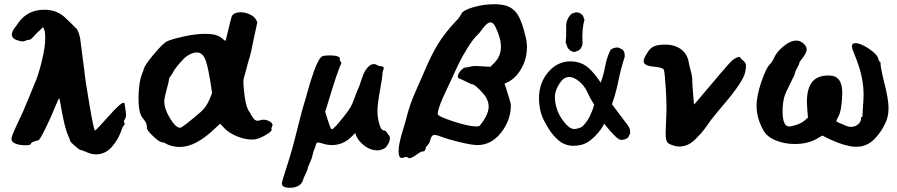

<svg xmlns="http://www.w3.org/2000/svg" viewBox="-20 -691 4242 908"><path d="M34 -35Q34 -46 64 -110Q88 -158 115 -225.5Q142 -293 146 -301Q160 -331 177 -399Q194 -467 194 -512Q194 -537 190 -548L184 -563L160 -540Q154 -535 145 -525Q136 -515 130 -509Q124 -503 118 -503Q110 -503 102 -499Q94 -495 88 -495Q82 -495 70 -498Q36 -507 36 -527Q36 -533 39 -541Q42 -549 46 -554.5Q50 -560 58 -570.5Q66 -581 68 -585Q112 -645 190 -645Q254 -645 296 -600Q304 -592 320 -577Q336 -562 342 -555Q348 -548 354 -530Q360 -512 362 -487Q366 -451 369 -432Q372 -413 378 -364Q382 -318 403 -196Q424 -74 429 -74Q434 -74 492 -139.5Q550 -205 564 -205Q570 -205 570 -195Q570 -192 573 -175.5Q576 -159 576 -149Q576 -133 568 -123Q564 -118 568 -111.5Q572 -105 566 -98Q560 -92 558 -85Q542 -34 510 2.5Q478 39 434 39Q410 39 384 26Q364 18 360 18Q356 18 334 -1Q312 -20 312 -25Q312 -26 304 -46Q292 -72 282 -117.5Q272 -163 267 -194.5Q262 -226 260 -226Q258 -226 246 -198Q222 -138 195 -83.5Q168 -29 162 -28Q126 -19 126 -11Q126 -4 98 -4Q74 -4 54 -11.5Q34 -19 34 -35Z M635 -224Q635 -300 653 -345L659 -360Q659 -376 705 -431.5Q751 -487 771 -496Q793 -506 849 -518.5Q905 -531 951 -531Q1005 -531 1027 -512Q1043 -498 1047 -498Q1075 -615 1077 -616Q1089 -633 1117 -633Q1139 -633 1160 -623.5Q1181 -614 1189 -601L1197 -586L1181 -512Q1173 -473 1169 -454Q1165 -435 1163 -428.5Q1161 -422 1155 -402Q1149 -382 1141 -350Q1139 -342 1136 -332.5Q1133 -323 1132 -316.5Q1131 -310 1131 -301Q1131 -283 1137 -235Q1145 -178 1161 -160Q1161 -159 1168 -147Q1175 -135 1182 -127.5Q1189 -120 1199 -120Q1203 -120 1212 -122.5Q1221 -125 1225 -125Q1241 -125 1255 -117Q1269 -109 1269 -99Q1269 -97 1266 -91Q1263 -85 1263 -82Q1265 -81 1265 -79Q1265 -68 1234 -51Q1203 -34 1185 -32Q1183 -32 1178 -31.5Q1173 -31 1171 -31Q1137 -31 1099 -47Q1061 -63 1039 -87L1021 -106L995 -82Q905 4 831 4Q803 4 779 -5Q773 -7 768 -10Q763 -13 760 -14.5Q757 -16 754 -17Q751 -18 747 -18Q735 -18 705 -46Q675 -74 675 -85Q675 -98 672 -106.5Q669 -115 660 -126Q651 -137 647 -145Q635 -172 635 -224ZM757 -211Q757 -176 784 -131.5Q811 -87 831 -87H833Q845 -89 931 -163Q957 -186 973 -226L983 -251L975 -304Q969 -339 965 -359Q961 -379 954 -401Q947 -423 936 -433Q925 -443 911 -443Q889 -443 863 -425Q851 -417 827 -389Q803 -361 797 -346Q793 -339 786 -330Q779 -321 779 -316Q779 -306 768 -267Q757 -228 757 -211Z M1313 176Q1313 168 1339 88Q1362 18 1385 -76.5Q1408 -171 1427 -230Q1427 -231 1433.5 -254.5Q1440 -278 1448 -304Q1456 -330 1466 -358Q1476 -386 1487 -405Q1498 -424 1507 -426Q1517 -429 1538 -429Q1588 -429 1588 -412L1587 -411Q1587 -410 1587 -409Q1586 -406 1591 -399.5Q1596 -393 1594 -390Q1579 -365 1529 -198L1518 -162L1526 -136Q1542 -85 1546 -82Q1548 -80 1550 -80Q1559 -80 1606 -140Q1628 -167 1638 -184.5Q1648 -202 1657 -228.5Q1666 -255 1674 -272Q1678 -279 1685.5 -302.5Q1693 -326 1700 -342.5Q1707 -359 1720 -373.5Q1733 -388 1749 -388Q1756 -388 1764 -383Q1772 -378 1778 -378Q1795 -378 1795 -369Q1795 -366 1792 -358.5Q1789 -351 1789 -347Q1789 -328 1777 -263.5Q1765 -199 1765 -164Q1765 -137 1773.5 -105.5Q1782 -74 1796 -74Q1804 -74 1811 -62.5Q1818 -51 1820 -50Q1824 -46 1824 -38Q1824 -25 1815.5 -9.5Q1807 6 1796 12Q1780 20 1763 20Q1733 20 1704.5 -1Q1676 -22 1664 -50L1660 -62L1643 -45Q1603 -5 1550 -5Q1529 -5 1510 -11Q1491 -17 1484 -17Q1479 -17 1477 -14Q1475 -11 1473 -3Q1471 5 1468 11Q1462 24 1458.5 41.5Q1455 59 1447 75Q1435 101 1435 107Q1435 111 1425.5 130.5Q1416 150 1416 151Q1407 197 1350 197Q1313 197 1313 176Z M1865 23Q1865 4 1871 -22.5Q1877 -49 1886 -78Q1895 -107 1896 -111Q1909 -163 1921 -197.5Q1933 -232 1954.5 -279.5Q1976 -327 1986 -351Q2019 -430 2051.5 -483Q2084 -536 2137 -592Q2155 -610 2161 -624Q2168 -642 2217 -656.5Q2266 -671 2317 -671Q2347 -671 2370 -665Q2407 -655 2428 -622Q2449 -589 2466 -516Q2472 -492 2472 -468Q2472 -409 2441.5 -360Q2411 -311 2366 -296Q2396 -205 2396 -194Q2396 -122 2349.5 -63.5Q2303 -5 2238 -5Q2213 -5 2157.5 -18Q2102 -31 2068 -44Q2044 -53 2035 -53Q2021 -53 2015.5 -31Q2010 -9 1997 1Q1995 3 1992 14Q1989 25 1982 25H1979Q1971 25 1949 41Q1927 57 1916 57Q1913 57 1908.5 54Q1904 51 1901 51Q1898 51 1890.5 53.5Q1883 56 1880 56Q1865 56 1865 23ZM2050 -152Q2050 -141 2123.5 -117Q2197 -93 2233 -93Q2246 -93 2249 -97Q2291 -149 2291 -186Q2291 -206 2281 -226Q2273 -242 2248 -267Q2223 -292 2215 -292Q2209 -292 2185 -304.5Q2161 -317 2153 -319Q2145 -322 2145 -329Q2145 -341 2158.5 -356.5Q2172 -372 2183 -372Q2192 -372 2203 -375.5Q2214 -379 2231 -379Q2233 -379 2239.5 -378.5Q2246 -378 2250 -378L2299 -375L2318 -394Q2349 -425 2349 -470Q2349 -512 2322 -566Q2312 -585 2300 -585Q2290 -585 2279 -574.5Q2268 -564 2257 -548.5Q2246 -533 2242 -530Q2219 -509 2194 -469Q2169 -429 2155.5 -402Q2142 -375 2112 -309.5Q2082 -244 2075 -230Q2050 -173 2050 -152Z M2680 -2Q2645 -6 2620.5 -28Q2596 -50 2581 -72.5Q2566 -95 2552.5 -121Q2539 -147 2533 -180.5Q2527 -214 2530 -247Q2533 -280 2545.5 -307.5Q2558 -335 2581.5 -359.5Q2605 -384 2636.5 -394.5Q2668 -405 2704 -398.5Q2740 -392 2766.5 -367Q2793 -342 2821 -300Q2835 -339 2842.5 -380Q2850 -421 2868 -456Q2884 -468 2905 -466L2925 -456Q2937 -442 2934 -421Q2916 -366 2904.5 -308.5Q2893 -251 2874 -198L2950 -97Q2962 -81 2960 -60L2950 -40Q2934 -28 2913 -30Q2893 -36 2837 -106Q2824 -77 2794 -47Q2764 -17 2737.5 -8.5Q2711 0 2680 -2ZM2732 -91Q2755 -112 2768.5 -139.5Q2782 -167 2790 -196Q2771 -225 2757.5 -255.5Q2744 -286 2718.5 -306.5Q2693 -327 2671.5 -327Q2650 -327 2634.5 -307.5Q2619 -288 2610 -264.5Q2601 -241 2606 -208Q2611 -175 2625 -148.5Q2639 -122 2659.5 -100.5Q2680 -79 2698.5 -81Q2717 -83 2732 -91ZM2718 -453 2697 -445Q2679 -446 2665 -464L2655 -491Q2659 -525 2657.5 -562.5Q2656 -600 2683 -626L2704 -633Q2723 -633 2737 -617L2744 -596Q2731 -554 2735 -488Q2735 -468 2718 -453Z M3024 -402Q3024 -414 3038 -436Q3052 -462 3071 -471Q3090 -480 3126 -480Q3172 -480 3202 -457Q3232 -434 3238 -392Q3240 -380 3245 -362.5Q3250 -345 3252 -332.5Q3254 -320 3254 -306Q3254 -292 3258 -244.5Q3262 -197 3262 -197Q3264 -197 3306 -247.5Q3348 -298 3393 -350.5Q3438 -403 3446 -408Q3466 -422 3478 -422Q3480 -422 3480 -420Q3480 -417 3493 -406Q3506 -395 3506 -390Q3506 -389 3507 -387Q3508 -385 3508 -383Q3508 -347 3492 -319Q3468 -274 3412 -208Q3356 -142 3350 -133Q3346 -129 3327 -102Q3308 -75 3298 -63.5Q3288 -52 3269 -33Q3250 -14 3231 -6Q3212 2 3192 2Q3180 2 3168 -2Q3142 -9 3135 -19Q3128 -29 3128 -65Q3128 -74 3132 -170V-183Q3132 -219 3128 -281Q3124 -343 3120 -360Q3116 -372 3070 -376Q3024 -380 3024 -402Z M3558 -191Q3558 -238 3580.5 -303.5Q3603 -369 3620 -386Q3629 -393 3640 -416Q3651 -443 3684 -471Q3717 -499 3747 -499Q3764 -499 3779.5 -485.5Q3795 -472 3795 -457Q3795 -441 3772 -412Q3760 -398 3760 -392Q3760 -388 3750 -370Q3740 -352 3740 -347Q3740 -340 3717 -295.5Q3694 -251 3689 -232Q3681 -204 3681 -165Q3681 -93 3712 -93H3717Q3764 -102 3786 -122L3801 -135L3798 -171Q3796 -199 3796 -209Q3796 -270 3819.5 -301.5Q3843 -333 3896 -334H3900Q3963 -334 3963 -254V-242Q3960 -168 3946 -142Q3935 -122 3935 -119Q3935 -116 3945 -111.5Q3955 -107 3968.5 -101.5Q3982 -96 3984 -95Q3993 -91 4004 -91Q4023 -91 4037.5 -102.5Q4052 -114 4052 -132Q4052 -138 4056 -138Q4059 -138 4059 -143Q4059 -158 4061.5 -189.5Q4064 -221 4064 -241Q4064 -278 4058 -312Q4050 -366 4014 -451Q4009 -462 4009 -472Q4009 -487 4025 -487Q4050 -487 4090 -460Q4130 -433 4134 -412Q4137 -400 4140 -400Q4144 -400 4144 -394Q4144 -370 4163 -295.5Q4182 -221 4182 -180Q4182 -144 4171 -118Q4150 -68 4114.5 -32.5Q4079 3 4031 3H4020Q3971 -1 3903 -33L3869 -50L3847 -37Q3802 -10 3739 -10Q3690 -10 3648.5 -27Q3607 -44 3590 -75Q3558 -132 3558 -191Z"/></svg>

Font: NaniFont Regular
Style: Regular
Weight: 400
Designer: Nanigashitei
Version: Version 1.036